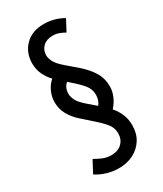

<svg xmlns="http://www.w3.org/2000/svg" viewBox="-235 -876 965 1136"><g transform="rotate(-30 248.0 -308.0)"><path d="M226.6 172.9Q183.6 172.9 143.6 160.2Q103.5 147.5 74.7 127.9L117.7 46.9Q142.1 61 168.7 72.3Q195.3 83.5 226.1 83.5Q272.5 83.5 298.8 57.6Q325.2 31.7 325.2 -9.8Q325.2 -47.4 300.8 -77.1Q276.4 -106.9 232.9 -144.5L168.5 -201.7Q134.3 -231.9 112.5 -270.5Q90.8 -309.1 90.8 -356.4Q90.8 -391.6 106 -425.8Q121.1 -460 148.9 -483.9Q122.6 -511.7 106.7 -545.7Q90.8 -579.6 90.8 -620.1Q90.8 -692.9 137.7 -741Q184.6 -789.1 267.1 -789.1Q299.8 -789.1 333.3 -780.5Q366.7 -772 398.4 -753.4L358.4 -677.7Q340.8 -688 320.8 -695.6Q300.8 -703.1 276.9 -703.1Q235.4 -703.1 210.9 -679.7Q186.5 -656.2 186.5 -620.6Q186.5 -602.5 198.2 -577.6Q210 -552.7 252 -516.6L319.8 -458.5Q367.7 -417 394.5 -373.3Q421.4 -329.6 421.4 -273.4Q421.4 -241.2 407 -207.5Q392.6 -173.8 367.7 -147.5Q393.6 -117.2 407.5 -83.5Q421.4 -49.8 421.4 -9.8Q421.4 46.4 396 87.2Q370.6 127.9 326.7 150.4Q282.7 172.9 226.6 172.9ZM252 -252.9 303.7 -208.5Q325.2 -234.4 325.2 -273.4Q325.2 -311 300.8 -340.8Q276.4 -370.6 232.9 -408.2L215.3 -423.8Q186.5 -399.4 186.5 -356.9Q186.5 -338.9 198.2 -314Q210 -289.1 252 -252.9Z"/></g></svg>

Font: Voltaire
Style: Regular
Weight: 400
Designer: Yvonne Schüttler, Eben Sorkin, Emma Marichal
Foundry: Sorkin Type Co.
Version: Version 1.010; ttfautohint (v1.8.4.7-5d5b)